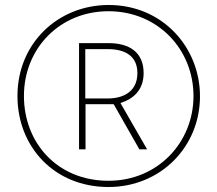

<svg xmlns="http://www.w3.org/2000/svg" viewBox="-20 -742 871 770"><path d="M415 8C623 8 782 -152 782 -356C782 -552 632 -722 416 -722C213 -722 50 -569 50 -357C50 -153 198 8 415 8ZM415 -17C210 -17 76 -169 76 -357C76 -549 221 -697 415 -697C614 -697 756 -543 756 -357C756 -172 614 -17 415 -17ZM297 -143H323V-324H436L539 -143H570L463 -329C515 -345 556 -381 556 -449C556 -533 498 -569 416 -569H297ZM411 -347H322V-545H413C482 -545 531 -517 531 -449C531 -377 478 -347 411 -347Z"/></svg>

Font: Noto Sans Ethiopic SemiCondensed Thin
Style: Regular
Weight: 100
Width: 4
Designer: Monotype Design Team
Foundry: Monotype Imaging Inc.
Version: Version 2.102